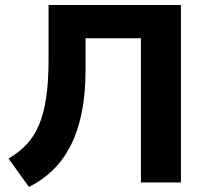

<svg xmlns="http://www.w3.org/2000/svg" viewBox="-20 -725 818 763"><path d="M95 18 14 -95Q55 -119 85 -150.5Q115 -182 134.5 -227.5Q154 -273 163.5 -337Q173 -401 173 -489V-705H699V0H540V-573H320V-449Q320 -353 305 -278.5Q290 -204 261 -147Q232 -90 190.5 -49.5Q149 -9 95 18Z"/></svg>

Font: Nunito Sans 10pt ExtraBold
Style: Regular
Weight: 800
Designer: Vernon Adams
Foundry: Vernon Adams
Version: Version 3.101;gftools[0.9.27]